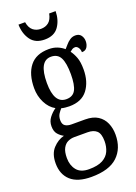

<svg xmlns="http://www.w3.org/2000/svg" viewBox="-180 -810 790 1117"><g transform="rotate(-20 215.0 -251.0)"><path d="M184 238Q99 238 56.5 199.5Q14 161 14 93Q14 34 44.5 1Q75 -32 114 -42Q96 -51 80.5 -68.5Q65 -86 65 -118Q65 -148 82 -170.5Q99 -193 123 -210Q88 -229 67 -270.5Q46 -312 46 -361Q46 -447 85 -496.5Q124 -546 203 -546Q233 -546 256 -536.5Q279 -527 296 -512Q304 -520 315 -533.5Q326 -547 341.5 -557.5Q357 -568 376 -568Q399 -568 410.5 -552.5Q422 -537 422 -516Q422 -495 412 -479Q402 -463 379 -463Q379 -480 370.5 -492Q362 -504 351 -504Q341 -504 333.5 -499.5Q326 -495 318 -488Q333 -468 343.5 -440Q354 -412 354 -366Q354 -290 317 -241Q280 -192 203 -192Q193 -192 178 -193.5Q163 -195 155 -198Q145 -188 135 -172.5Q125 -157 125 -134Q125 -109 139.5 -99Q154 -89 179 -89H262Q311 -89 341 -69.5Q371 -50 385 -17.5Q399 15 399 54Q399 139 346.5 188.5Q294 238 184 238ZM201 -237Q242 -237 258.5 -268Q275 -299 275 -365Q275 -434 258 -467Q241 -500 200 -500Q126 -500 126 -364Q126 -237 201 -237ZM186 191Q240 191 270.5 174.5Q301 158 313.5 130Q326 102 326 68Q326 22 306.5 4Q287 -14 250 -14H168Q148 -14 129 -5.5Q110 3 98 25Q86 47 86 86Q86 131 110 161Q134 191 186 191ZM202 -606Q144 -606 116 -645Q88 -684 87 -740H128Q134 -704 154 -688Q174 -672 202 -672Q231 -672 250.5 -688Q270 -704 277 -740H317Q316 -684 288.5 -645Q261 -606 202 -606Z"/></g></svg>

Font: Noto Serif Hebrew ExtraCondensed
Style: Regular
Weight: 400
Width: 2
Designer: Monotype Design Team
Foundry: Monotype Imaging Inc.
Version: Version 2.004; ttfautohint (v1.8.4.7-5d5b)